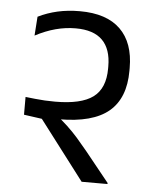

<svg xmlns="http://www.w3.org/2000/svg" viewBox="-49 -680 581 721"><g transform="rotate(5 242.0 -319.0)"><path d="M48 -232 116 -222.5 285.5 0H383V-4L291.5 -117.5Q271 -142.5 252.8 -163.2Q234.5 -184 213.2 -204Q192 -224 162.5 -247L153.5 -270.5L48 -299ZM48 -299 123 -230Q139 -228 151.5 -227.2Q164 -226.5 180.5 -226.5Q307.5 -226.5 367.8 -277Q428 -327.5 428 -430.5V-441.5Q428 -536.5 376.2 -587Q324.5 -637.5 223.5 -637.5Q178.5 -637.5 139.8 -628.8Q101 -620 66.5 -603L61.5 -531.5Q100.5 -552 138 -562Q175.5 -572 213.5 -572Q281 -572 314.2 -538.8Q347.5 -505.5 347.5 -440.5V-432Q347.5 -357.5 302.8 -324.2Q258 -291 160 -291Q140 -291 121.2 -292Q102.5 -293 84.5 -295Q66.5 -297 48 -299Z"/></g></svg>

Font: Anek Devanagari
Style: Regular
Weight: 400
Designer: Kailash Malviya (Devanagari) & Yesha Goshar (Latin)
Foundry: Ek Type
Version: Version 1.003